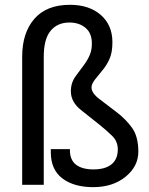

<svg xmlns="http://www.w3.org/2000/svg" viewBox="-20 -769 619 799"><path d="M162.1 -533.2Q162.1 -606 190.4 -640.6Q218.8 -675.3 269 -675.3Q309.1 -675.3 335.7 -653.3Q362.3 -631.3 362.3 -587.9Q362.3 -561 353.8 -540.8Q345.2 -520.5 331.1 -501Q315.4 -479.5 295.2 -452.4Q274.9 -425.3 274.9 -389.2Q274.9 -344.7 316.9 -311.3Q358.9 -277.8 394 -250Q421.9 -227.5 446 -204.3Q470.2 -181.2 470.2 -147.5Q470.2 -106.4 444.1 -85.2Q418 -64 368.7 -64Q322.3 -64 296.6 -83.5Q271 -103 271 -144V-148.4H191.4V-135.7Q191.4 -63 239.5 -26.6Q287.6 9.8 367.7 9.8Q449.2 9.8 502.4 -33.4Q555.7 -76.7 555.7 -137.7Q555.7 -200.7 529.5 -237.1Q503.4 -273.4 465.3 -302.2Q425.8 -332.5 393.3 -357.2Q360.8 -381.8 360.8 -405.3Q360.8 -419.4 375.2 -438Q389.6 -456.5 405.3 -475.1Q423.3 -496.1 435.5 -523.2Q447.8 -550.3 447.8 -593.3Q447.8 -664.6 399.4 -706.8Q351.1 -749 271 -749Q173.8 -749 123 -690.7Q72.3 -632.3 72.3 -533.2V0H162.1Z"/></svg>

Font: Roboto Flex
Style: Regular
Weight: 400
Designer: Berlow after Robertson
Foundry: Google
Version: Version 3.200;gftools[0.9.32]